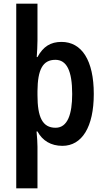

<svg xmlns="http://www.w3.org/2000/svg" viewBox="-20 -846 568 1040"><path d="M488 -337C488 -519 423 -619 313 -619C254 -619 214 -594 183 -537H179C181 -565 183 -600 183 -627V-826H68V174H183V-51C183 -72 181 -102 178 -134H183C210 -84 256 -56 318 -56C424 -56 488 -158 488 -337ZM371 -337C371 -227 346 -154 281 -154C210 -154 183 -211 183 -331V-353C184 -470 212 -522 280 -522C341 -522 371 -463 371 -337Z"/></svg>

Font: Noto Sans Malayalam UI Condensed SemiBold
Style: Regular
Weight: 600
Width: 3
Designer: Jelle Bosma - Monotype Design Team
Foundry: Monotype Imaging Inc.
Version: Version 2.104